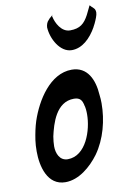

<svg xmlns="http://www.w3.org/2000/svg" viewBox="-98 -957 684 1020"><g transform="rotate(-10 244.0 -446.5)"><path d="M217 -822C220 -760 263 -680 326 -680C382 -680 428 -723 461 -782L460 -781L469 -798C478 -817 488 -841 488 -854C488 -861 487 -873 478 -880L472 -886C469 -888 466 -891 463 -895C461 -897 459 -898 459 -898C459 -897 458 -895 456 -891C449 -877 442 -863 436 -850C413 -807 389 -785 335 -785C288 -785 261 -839 254 -874V-873C253 -875 253 -878 254 -879C256 -882 257 -883 257 -883C255 -883 254 -881 253 -879L245 -872C244 -871 242 -869 239 -867L233 -860C223 -851 218 -837 217 -822ZM429 -421C424 -503 391 -578 306 -578C189 -578 109 -448 74 -343C64 -312 57 -278 52 -244V-245C49 -224 48 -203 48 -182C48 -103 73 5 171 5C244 5 310 -52 353 -110C407 -185 432 -284 432 -375C432 -390 431 -406 429 -421ZM204 -113C160 -113 144 -156 144 -193C144 -209 146 -227 149 -246C164 -313 195 -424 291 -424C326 -424 334 -405 340 -383L339 -384C345 -368 346 -346 346 -330C346 -246 303 -113 204 -113Z"/></g></svg>

Font: Bangerz
Style: Regular
Weight: 400
Designer: vernon adams
Foundry: Vernon Adams
Version: Version 2.10;December 28, 2023;FontCreator 13.0.0.2683 64-bi